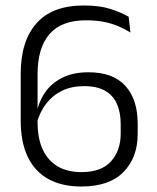

<svg xmlns="http://www.w3.org/2000/svg" viewBox="-20 -669 571 700"><path d="M276 11Q206 11 156.5 -16.2Q107 -43.5 81.2 -97Q55.5 -150.5 55.5 -230V-400.5Q55.5 -519 113 -584Q170.5 -649 285 -649Q343.5 -649 383 -636.2Q422.5 -623.5 449 -608L455.5 -550.5Q434.5 -563.5 411 -573.5Q387.5 -583.5 359 -589.2Q330.5 -595 293.5 -595Q204 -595 160.5 -544.8Q117 -494.5 117 -399V-224Q117 -163.5 136.2 -123Q155.5 -82.5 191 -62Q226.5 -41.5 277 -41.5Q350 -41.5 385 -81Q420 -120.5 420 -181.5V-216.5Q420 -259.5 406.2 -290.5Q392.5 -321.5 363 -338.2Q333.5 -355 286.5 -355Q241.5 -355 207 -338.5Q172.5 -322 149 -291.8Q125.5 -261.5 114 -220.5L105.5 -272.5H117Q127 -310 150.2 -340Q173.5 -370 211.8 -387.8Q250 -405.5 303 -405.5Q392 -405.5 437 -356Q482 -306.5 482 -218V-181Q482 -94.5 430.2 -41.8Q378.5 11 276 11Z"/></svg>

Font: Anek Latin Medium Light
Style: Regular
Weight: 300
Version: Version 1.003